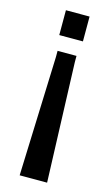

<svg xmlns="http://www.w3.org/2000/svg" viewBox="-111 -542 448 784"><g transform="rotate(15 113.0 -150.0)"><path d="M166 -500V-395H66V-500ZM156 -331V-305L174 200H58L76 -305V-331Z"/></g></svg>

Font: Cabin Condensed
Style: Regular
Weight: 400
Width: 3
Designer: Pablo Impallari
Foundry: Pablo Impallari. http://www.impallari.com Igino Marini. http://www.ikern.com
Version: Version 2.200